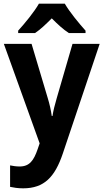

<svg xmlns="http://www.w3.org/2000/svg" viewBox="-20 -786 564 1046"><path d="M333 -766H192C168 -723 114 -657 79 -619V-606H171C201 -626 229 -653 262 -686C295 -653 324 -626 355 -606H446V-619C410 -659 359 -721 333 -766ZM1 -547 196 -5 185 27C164 88 141 121 87 121C68 121 49 118 35 115V232C54 236 77 240 106 240C221 240 279 178 322 51L523 -547H375L289 -251C279 -217 270 -182 266 -154H262C258 -184 250 -220 240 -252L152 -547Z"/></svg>

Font: Noto Sans Lao Looped SemiCondensed
Style: Bold
Weight: 700
Width: 4
Designer: Mark Frömberg, Ben Mitchell
Foundry: The Fontpad Ltd
Version: Version 1.002